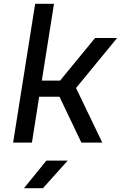

<svg xmlns="http://www.w3.org/2000/svg" viewBox="-20 -750 640 1010"><path d="M49 0 165 -730H264L200 -326H296L480 -550H596L380 -287L518 0H408L293 -241H186L148 0ZM106 240 224 95H336L206 240Z"/></svg>

Font: JetBrains Mono NL Medium
Style: Italic
Weight: 500
Italic angle: -9°
Monospace: yes
Designer: Philipp Nurullin, Konstantin Bulenkov
Foundry: JetBrains
Version: Version 2.305; ttfautohint (v1.8.4.7-5d5b)